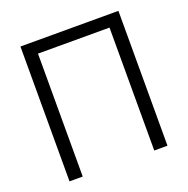

<svg xmlns="http://www.w3.org/2000/svg" viewBox="-126 -827 926 946"><g transform="rotate(-20 337.0 -353.5)"><path d="M593.8 0H524.4V-644.5H149.4V0H80.1V-707H593.8Z"/></g></svg>

Font: Pretendard GOV Light
Style: Regular
Weight: 300
Designer: Base glyphs from Inter by Rasmus Andersson; Hangeul glyphs from Noto Sans CJK(Source Han Sans) by Jang Soo-young and Kan
Foundry: Kil Hyung-jin
Version: Version 1.309